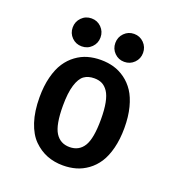

<svg xmlns="http://www.w3.org/2000/svg" viewBox="-126 -781 823 895"><g transform="rotate(20 285.0 -334.0)"><path d="M226 -560.5Q206 -540.5 177 -540.5Q148 -540.5 128 -560.5Q108 -580.5 108 -609.5Q108 -638.5 128 -658.8Q148 -679 177 -679Q206 -679 226 -658.8Q246 -638.5 246 -609.5Q246 -580.5 226 -560.5ZM388 -540.5Q359.5 -540.5 339.5 -560.5Q319.5 -580.5 319.5 -609.5Q319.5 -638.5 339.5 -658.8Q359.5 -679 388 -679Q417 -679 437 -658.8Q457 -638.5 457 -609.5Q457 -580.5 437 -560.5Q417 -540.5 388 -540.5ZM284.5 11Q241.5 11 205 -3.2Q168.5 -17.5 138.5 -47.2Q108.5 -77 91.2 -129Q74 -181 74 -251Q74 -307 85.5 -351.8Q97 -396.5 116.5 -426Q136 -455.5 163 -475.2Q190 -495 220.2 -503.5Q250.5 -512 284.5 -512Q318.5 -512 348.5 -503.5Q378.5 -495 405.8 -475.2Q433 -455.5 452.5 -426Q472 -396.5 483.5 -351.8Q495 -307 495 -251Q495 -195 483.5 -150Q472 -105 452.5 -75.2Q433 -45.5 405.8 -25.8Q378.5 -6 348.5 2.5Q318.5 11 284.5 11ZM378.5 -251Q378.5 -299.5 372 -333Q365.5 -366.5 352.8 -385.5Q340 -404.5 323.5 -412.8Q307 -421 284.5 -421Q254 -421 234 -406.5Q214 -392 202 -353.5Q190 -315 190 -251Q190 -156.5 214 -118.2Q238 -80 284.5 -80Q331 -80 354.8 -118.2Q378.5 -156.5 378.5 -251Z"/></g></svg>

Font: League Mono Narrow Medium
Style: Regular
Weight: 500
Width: 3
Designer: Tyler Finck
Foundry: The League of Moveable Type / Tyler Finck
Version: Version 2.210